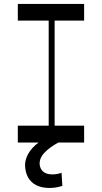

<svg xmlns="http://www.w3.org/2000/svg" viewBox="-20 -720 515 970"><path d="M405 -616V-700H70V-616H226V-85H70V0H175C130 33 100 80 108 132C124 251 255 234 295 219L291 153C255 166 194 169 182 120C170 71 219 31 275 0H405V-85H256V-616Z"/></svg>

Font: Space Cowgirl
Style: Regular
Weight: 400
Designer: Valery Marier
Foundry: Valery Marier
Version: Version 1.000;hotconv 1.0.109;makeotfexe 2.5.65596